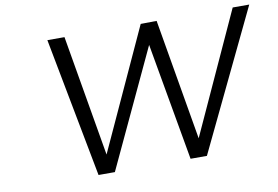

<svg xmlns="http://www.w3.org/2000/svg" viewBox="-75 -824 1376 949"><g transform="rotate(-10 613.5 -350.0)"><path d="M213.9 -700.2H299.8L403.8 -92.8L682.1 -699.2L762.2 -700.2L866.2 -92.8L1144 -700.2H1227.1L891.1 0H809.1L705.1 -589.8L429.2 0H347.2Z"/></g></svg>

Font: Trueno Light
Style: Italic
Weight: 300
Designer: Julieta Ulanovsky
Foundry: Julieta Ulanovsky
Version: Version 3.001b | FøM Fix